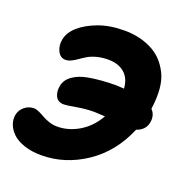

<svg xmlns="http://www.w3.org/2000/svg" viewBox="-144 -794 914 958"><g transform="rotate(20 313.0 -314.5)"><path d="M176.8 48.8Q126 48.8 86.2 35.4Q46.4 22 24.2 0.7Q2 -20.5 -7.6 -46.1Q-17.1 -71.8 -12.2 -97.2Q-6.8 -123.5 14.9 -141.4Q36.6 -159.2 64.9 -159.2Q76.2 -159.2 92.3 -151.9Q108.4 -144.5 122.8 -136Q137.2 -127.4 158.9 -120.1Q180.7 -112.8 202.1 -112.8Q263.7 -112.8 319.3 -146.5Q375 -180.2 410.2 -242.2Q361.8 -245.1 355 -245.1Q306.6 -245.1 260 -236.6Q213.4 -228 196.8 -228Q165 -228 152.8 -252Q140.6 -275.9 147 -309.1Q153.3 -341.8 184.3 -364Q215.3 -386.2 262.2 -395Q330.1 -407.2 410.2 -407.2Q417 -407.2 452.1 -404.8Q448.7 -458.5 416 -486.3Q383.3 -514.2 329.1 -514.2Q296.4 -514.2 268.6 -506.6Q240.7 -499 222.7 -488Q204.6 -477.1 189.2 -466.1Q173.8 -455.1 158.2 -447.5Q142.6 -439.9 127.9 -439.9Q100.6 -439.9 86.4 -468Q72.3 -496.1 79.1 -530.8Q87.4 -571.3 124 -602.1Q158.2 -632.8 217.8 -655.5Q277.3 -678.2 357.9 -678.2Q395 -678.2 429.4 -670.9Q463.9 -663.6 496.8 -647.9Q529.8 -632.3 554.7 -607.2Q579.6 -582 597.7 -546.4Q615.7 -510.7 619.6 -463.6Q623.5 -416.5 615.2 -356.9Q641.1 -331.1 632.8 -289.1Q628.4 -267.6 614 -253.4Q599.6 -239.3 579.1 -232.9Q522.9 -99.1 412.8 -25.1Q302.7 48.8 176.8 48.8Z"/></g></svg>

Font: Shantell Sans Bouncy
Style: Italic
Weight: 800
Italic angle: -11.31°
Designer: Stephen Nixon, Anya Danilova, Shantell Martin
Foundry: Arrow Type
Version: Version 1.006;[9816181b4]